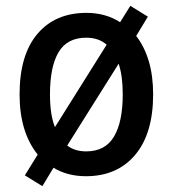

<svg xmlns="http://www.w3.org/2000/svg" viewBox="-20 -686 591 657"><path d="M504 -363Q504 -229 442.5 -156Q381 -83 274 -83Q211 -83 163 -112L125 -49L65 -86L109 -157Q47 -234 47 -363Q47 -498 108 -570Q169 -642 276 -642Q341 -642 391 -610L426 -666L486 -629L446 -563Q474 -527 489 -477Q504 -427 504 -363ZM151 -363Q151 -293 168 -251L345 -533Q318 -557 275 -557Q210 -557 180.5 -507.5Q151 -458 151 -363ZM400 -363Q400 -395 396.5 -421Q393 -447 386 -468L210 -188Q236 -168 275 -168Q340 -168 370 -218.5Q400 -269 400 -363Z"/></svg>

Font: Noto Sans Telugu UI SemiCondensed Medium
Style: Regular
Weight: 500
Width: 4
Designer: Jelle Bosma - Monotype Design Team
Foundry: Monotype Imaging Inc.
Version: Version 2.005; ttfautohint (v1.8.4.7-5d5b)